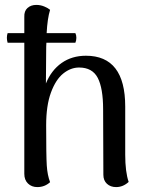

<svg xmlns="http://www.w3.org/2000/svg" viewBox="-20 -750 609 782"><path d="M504 -9Q481 12 453 12Q430 12 415.5 -1.5Q401 -15 401 -38L400 -304Q400 -391 378 -433Q356 -475 302 -475Q268 -475 237.5 -450.5Q207 -426 187.5 -373Q168 -320 168 -240Q168 -115 170.5 -76Q173 -37 184 -8Q162 12 132 12Q109 12 94 -2.5Q79 -17 79 -42V-576H11Q8 -587 8 -596Q8 -606 11 -615H79V-681Q78 -705 92 -717.5Q106 -730 128 -730Q145 -730 160.5 -723.5Q176 -717 184 -710Q173 -674 170 -615H287Q291 -607 291 -596Q291 -585 287 -576H169Q168 -564 168 -538L167 -410Q189 -464 231 -493.5Q273 -523 330 -523Q490 -523 490 -316V-120Q490 -50 504 -9Z"/></svg>

Font: Arima Madurai Medium
Style: Regular
Weight: 500
Designer: Joana Correia and Natanael Gama
Foundry: NDISCOVER
Version: Version 1.020